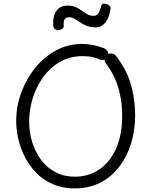

<svg xmlns="http://www.w3.org/2000/svg" viewBox="-20 -1027 838 1067"><path d="M549 -762Q566 -757 574 -747.5Q582 -738 582 -725Q582 -719 579.5 -712Q577 -705 570.5 -700Q564 -695 555.5 -693.5Q547 -692 534 -696Q521 -703 497.5 -709Q474 -715 439 -715Q369 -715 314 -683.5Q259 -652 220.5 -599Q182 -546 162 -481.5Q142 -417 142 -352Q142 -291 159.5 -235.5Q177 -180 209.5 -137Q242 -94 289.5 -69.5Q337 -45 397 -45Q470 -45 529.5 -84Q589 -123 624 -199Q659 -275 659 -384Q659 -448 647 -501.5Q635 -555 617 -594Q599 -633 583 -654Q572 -670 566.5 -677.5Q561 -685 561 -695Q561 -701 564 -707.5Q567 -714 572 -719Q577 -724 583.5 -727Q590 -730 597 -730Q611 -730 621.5 -719.5Q632 -709 640.5 -695.5Q649 -682 656 -671Q695 -612 713 -537Q731 -462 731 -385Q731 -303 708.5 -230Q686 -157 643 -100.5Q600 -44 537.5 -12Q475 20 394 20Q328 20 275.5 -2.5Q223 -25 184.5 -63.5Q146 -102 120.5 -150.5Q95 -199 82.5 -251.5Q70 -304 70 -354Q70 -434 97.5 -510.5Q125 -587 174.5 -648.5Q224 -710 291 -746.5Q358 -783 436 -783Q463 -783 493.5 -777.5Q524 -772 549 -762ZM513 -875Q483 -875 461.5 -883.5Q440 -892 424.5 -903Q409 -914 394.5 -922.5Q380 -931 363 -931Q330 -931 334 -884Q335 -873 326.5 -867Q318 -861 307 -860Q296 -859 286.5 -864.5Q277 -870 276 -884Q272 -935 293 -965.5Q314 -996 355 -996Q382 -996 401 -987.5Q420 -979 435 -967.5Q450 -956 465.5 -947.5Q481 -939 501 -939Q516 -939 525.5 -952Q535 -965 542 -993Q545 -1004 553.5 -1006Q562 -1008 572 -1004.5Q582 -1001 589 -994Q596 -987 594 -976Q587 -927 565 -901Q543 -875 513 -875Z"/></svg>

Font: Playpen Sans Light
Style: Regular
Weight: 300
Designer: Laura Meseguer, Veronika Burian, José Scaglione
Foundry: TypeTogether
Version: Version 1.001